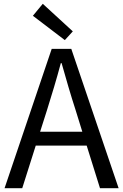

<svg xmlns="http://www.w3.org/2000/svg" viewBox="-20 -990 648 1010"><path d="M321 -779 363 -825 205 -970 153 -907ZM4 0H97L168 -224H436L506 0H604L355 -733H252ZM191 -297 227 -410C253 -493 277 -572 300 -658H304C328 -573 351 -493 378 -410L413 -297Z"/></svg>

Font: Noto Sans CJK HK
Style: Regular
Weight: 400
Designer: Ryoko NISHIZUKA 西塚涼子 (kana, bopomofo & ideographs); Paul D. Hunt (Latin, Greek & Cyrillic); Sandoll Communications 산돌커뮤니
Foundry: Adobe
Version: Version 2.004;hotconv 1.0.118;makeotfexe 2.5.65603